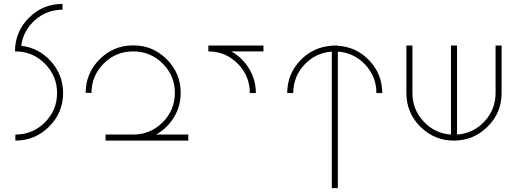

<svg xmlns="http://www.w3.org/2000/svg" viewBox="-20 -966 2666 986"><path d="M301 -946V-916Q220 -916 160 -863Q100 -810 89 -731Q180 -720 242 -650.5Q304 -581 304 -488Q304 -387 232 -315.5Q160 -244 59 -244V-275Q148 -275 210.5 -337.5Q273 -400 273 -488Q273 -576 210.5 -639Q148 -702 59 -702H57Q57 -803 128.5 -874.5Q200 -946 301 -946Z M908 -489Q908 -421 873.5 -364Q839 -307 782 -275H805H947V-244H805H664H522V-275H664Q752 -275 815 -337.5Q878 -400 878 -489Q878 -577 815.5 -639.5Q753 -702 664 -702Q575 -702 512.5 -639.5Q450 -577 450 -489H420Q420 -590 491.5 -661.5Q563 -733 664 -733Q765 -733 836.5 -661.5Q908 -590 908 -489Z M1050 -732H1333V-702H1168Q1225 -670 1259.5 -613Q1294 -556 1294 -488H1263Q1263 -577 1200.5 -639.5Q1138 -702 1050 -702Z M1684 -732H1699H1715V-731Q1811 -725 1877 -655Q1943 -585 1943 -488H1913Q1913 -572 1856 -633.5Q1799 -695 1715 -701V0H1684V-701Q1600 -695 1543 -633.5Q1486 -572 1486 -488H1455Q1455 -585 1521.5 -655Q1588 -725 1684 -731Z M2067 -732H2098V-488Q2098 -404 2155 -342.5Q2212 -281 2296 -275V-732H2327V-275Q2411 -281 2468 -342.5Q2525 -404 2525 -488V-732H2556V-488Q2556 -387 2484 -315.5Q2412 -244 2311 -244Q2210 -244 2138.5 -315.5Q2067 -387 2067 -488ZM2310 -275H2312H2311Z"/></svg>

Font: Neo
Style: Regular
Weight: 400
Version: Version 1.1